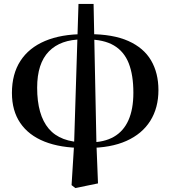

<svg xmlns="http://www.w3.org/2000/svg" viewBox="-20 -725 860 969"><path d="M341.2 209.3 353.8 6.8 376.1 -705.3H452.3L466.7 1.5L474.6 200.6L360.3 224.1ZM400 21.6Q285.1 21.6 204.7 -10.4Q124.4 -42.4 82.3 -104.3Q40.2 -166.2 40.2 -255.8Q40.2 -351.5 83 -417.6Q125.8 -483.7 207.2 -518.2Q288.5 -552.7 404.7 -552.7L395.1 -526Q285.9 -526 226.7 -465.5Q167.5 -404.9 167.5 -282.5Q167.5 -144.8 226 -75.6Q284.5 -6.5 408.5 -6.5ZM423.8 21.6 432.8 -6.5Q505.5 -6.5 554.5 -34.6Q603.5 -62.6 628.3 -118.4Q653.1 -174.2 653.1 -256.9Q653.1 -346.2 629.7 -405.7Q606.2 -465.3 554.7 -495.7Q503.1 -526 419.4 -526L428.7 -552.7Q550.4 -552.7 627.8 -518.1Q705.2 -483.5 742.4 -420.2Q779.6 -356.8 779.6 -270.2Q779.6 -180.6 738.4 -114.9Q697.2 -49.3 618.1 -13.9Q538.9 21.6 423.8 21.6Z"/></svg>

Font: Noto Serif SC ExtraLight
Style: Regular
Weight: 200
Designer: Ryoko NISHIZUKA 西塚涼子 (kana & ideographs); Frank Grießhammer (Latin, Greek & Cyrillic); Wenlong ZHANG 张文龙 (bopomofo); San
Foundry: Adobe
Version: Version 2.002-H1;hotconv 1.1.0;makeotfexe 2.6.0